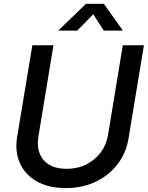

<svg xmlns="http://www.w3.org/2000/svg" viewBox="-20 -962 765 994"><path d="M320.3 11.7Q231.4 11.7 170.7 -22.9Q109.9 -57.6 83 -117.4Q56.2 -177.2 68.8 -253.4L147.5 -727.5H256.8L178.7 -254.9Q170.4 -205.1 185.3 -167.5Q200.2 -129.9 235.6 -108.9Q271 -87.9 324.7 -87.9Q381.3 -87.9 426.8 -110.8Q472.2 -133.8 501.5 -173.1Q530.8 -212.4 539.1 -262.2L615.7 -727.5H725.1L645.5 -246.1Q633.3 -169.9 588.6 -111.8Q543.9 -53.7 475.1 -21Q406.2 11.7 320.3 11.7ZM379.9 -803.7H283.7V-805.7L425.3 -942.4H517.6L614.7 -805.7L614.3 -803.7H517.1L462.9 -888.2Z"/></svg>

Font: Inter 24pt Medium
Style: Italic
Weight: 500
Italic angle: -9.3988°
Designer: Rasmus Andersson
Foundry: rsms
Version: Version 4.001;git-66647c0bb